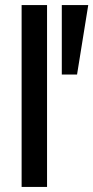

<svg xmlns="http://www.w3.org/2000/svg" viewBox="-20 -735 367 755"><path d="M65 0V-715H165V0ZM223 -442V-715H327L283 -442Z"/></svg>

Font: Radio Canada Big
Style: Regular
Weight: 400
Designer: Étienne Aubert Bonn
Foundry: Coppers and Brasses
Version: Version 1.001